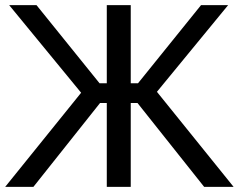

<svg xmlns="http://www.w3.org/2000/svg" viewBox="-30 -731 934 751"><path d="M387.7 0V-710.9H481.4V0ZM768.6 0 481.4 -361.3 559.6 -401.9 883.8 0ZM434.6 -405.3H509.8L756.3 -710.9H862.3L547.9 -328.1H434.6ZM-9.8 0 314.5 -401.9 387.7 -361.3 100.6 0ZM434.6 -405.3V-328.1H320.3L5.9 -710.9H112.8L359.4 -405.3Z"/></svg>

Font: RobotoFlex
Style: Regular
Weight: 400
Designer: Berlow after Robertson
Foundry: Google
Version: Version 2.136